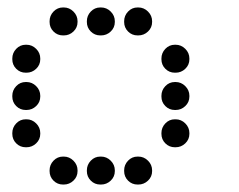

<svg xmlns="http://www.w3.org/2000/svg" viewBox="-20 -508 640 515"><path d="M149 -488Q134 -488 123.5 -477Q113 -466 113 -451V-449Q113 -434 123.5 -423.5Q134 -413 149 -413H151Q166 -413 177 -423.5Q188 -434 188 -449V-451Q188 -466 177 -477Q166 -488 151 -488ZM249 -488Q234 -488 223.5 -477Q213 -466 213 -451V-449Q213 -434 223.5 -423.5Q234 -413 249 -413H251Q266 -413 277 -423.5Q288 -434 288 -449V-451Q288 -466 277 -477Q266 -488 251 -488ZM349 -488Q334 -488 323.5 -477Q313 -466 313 -451V-449Q313 -434 323.5 -423.5Q334 -413 349 -413H351Q366 -413 377 -423.5Q388 -434 388 -449V-451Q388 -466 377 -477Q366 -488 351 -488ZM49 -388Q34 -388 23.5 -377Q13 -366 13 -351V-349Q13 -334 23.5 -323.5Q34 -313 49 -313H51Q66 -313 77 -323.5Q88 -334 88 -349V-351Q88 -366 77 -377Q66 -388 51 -388ZM449 -388Q434 -388 423.5 -377Q413 -366 413 -351V-349Q413 -334 423.5 -323.5Q434 -313 449 -313H451Q466 -313 477 -323.5Q488 -334 488 -349V-351Q488 -366 477 -377Q466 -388 451 -388ZM49 -288Q34 -288 23.5 -277Q13 -266 13 -251V-249Q13 -234 23.5 -223.5Q34 -213 49 -213H51Q66 -213 77 -223.5Q88 -234 88 -249V-251Q88 -266 77 -277Q66 -288 51 -288ZM449 -288Q434 -288 423.5 -277Q413 -266 413 -251V-249Q413 -234 423.5 -223.5Q434 -213 449 -213H451Q466 -213 477 -223.5Q488 -234 488 -249V-251Q488 -266 477 -277Q466 -288 451 -288ZM49 -188Q34 -188 23.5 -177Q13 -166 13 -151V-149Q13 -134 23.5 -123.5Q34 -113 49 -113H51Q66 -113 77 -123.5Q88 -134 88 -149V-151Q88 -166 77 -177Q66 -188 51 -188ZM449 -188Q434 -188 423.5 -177Q413 -166 413 -151V-149Q413 -134 423.5 -123.5Q434 -113 449 -113H451Q466 -113 477 -123.5Q488 -134 488 -149V-151Q488 -166 477 -177Q466 -188 451 -188ZM149 -88Q134 -88 123.5 -77Q113 -66 113 -51V-49Q113 -34 123.5 -23.5Q134 -13 149 -13H151Q166 -13 177 -23.5Q188 -34 188 -49V-51Q188 -66 177 -77Q166 -88 151 -88ZM249 -88Q234 -88 223.5 -77Q213 -66 213 -51V-49Q213 -34 223.5 -23.5Q234 -13 249 -13H251Q266 -13 277 -23.5Q288 -34 288 -49V-51Q288 -66 277 -77Q266 -88 251 -88ZM349 -88Q334 -88 323.5 -77Q313 -66 313 -51V-49Q313 -34 323.5 -23.5Q334 -13 349 -13H351Q366 -13 377 -23.5Q388 -34 388 -49V-51Q388 -66 377 -77Q366 -88 351 -88Z"/></svg>

Font: Doto Rounded
Style: Bold
Weight: 700
Monospace: yes
Version: Version 1.000